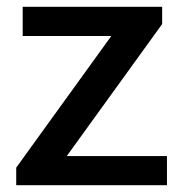

<svg xmlns="http://www.w3.org/2000/svg" viewBox="-20 -546 543 566"><path d="M27.8 0V-51.8L308.1 -439.9H46.9V-525.9H458V-475.1L176.8 -85.9H472.2V0Z"/></svg>

Font: Archivo Medium
Style: Regular
Weight: 500
Designer: Hector Gatti
Foundry: Omnibus-Type
Version: Version 2.001